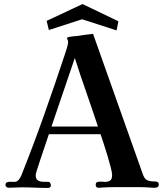

<svg xmlns="http://www.w3.org/2000/svg" viewBox="-20 -921 814 947"><path d="M463 -297Q435 -382 405.5 -466Q376 -550 349 -635Q320 -550 291.5 -466Q263 -382 234 -297ZM763 -10Q763 5 744 5Q738 5 732 5Q726 5 719 4Q694 2 667.5 2Q641 2 615 2Q582 2 549 2Q516 2 482 4Q478 5 474 5Q470 5 466 5Q452 5 452 -9Q452 -21 460.5 -23.5Q469 -26 480 -25Q491 -24 498 -24Q516 -24 524.5 -31.5Q533 -39 533 -58Q533 -69 526 -96.5Q519 -124 509 -157Q499 -190 489.5 -218.5Q480 -247 476 -259H221Q219 -253 212 -232Q205 -211 195.5 -183Q186 -155 177 -128Q168 -101 162 -81.5Q156 -62 156 -58Q156 -39 166 -32Q176 -25 191 -24.5Q206 -24 220 -24Q225 -24 228 -17.5Q231 -11 231 -6Q231 0 226.5 3Q222 6 217 6Q184 6 151.5 4.5Q119 3 87 3Q71 3 55 4Q39 5 22 5Q17 5 12 1Q7 -3 7 -8Q7 -19 15 -22Q23 -25 33.5 -24.5Q44 -24 51 -24Q64 -24 72.5 -34.5Q81 -45 85 -55Q144 -203 197 -352.5Q250 -502 300 -653Q304 -664 310 -684Q316 -704 316 -714Q316 -720 313.5 -724.5Q311 -729 311 -733Q311 -737 321 -739Q331 -741 342 -742Q353 -743 356 -743Q377 -746 397.5 -749Q418 -752 439 -754L684 -63Q692 -39 705.5 -32.5Q719 -26 742 -26Q751 -26 757 -23.5Q763 -21 763 -10ZM564 -816 555 -771 385 -826 221 -773 210 -818 387 -901Z"/></svg>

Font: Kaisei Decol
Style: Bold
Weight: 700
Designer: Font-Kai, 金井和夫
Foundry: KAZUO KANAI
Version: Version 5.003